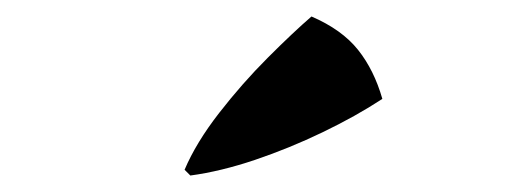

<svg xmlns="http://www.w3.org/2000/svg" viewBox="-20 -956 640 233"><path d="M204 -750Q218 -783 246 -819Q274 -855 305 -886Q336 -917 358 -936Q395 -920 414.5 -895.5Q434 -871 444 -836Q412 -815 371.5 -795.5Q331 -776 289.5 -762Q248 -748 211 -743Z"/></svg>

Font: Cinzel Black
Style: Regular
Weight: 900
Designer: Natanael Gama
Version: Version 2.000